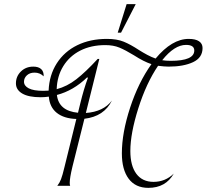

<svg xmlns="http://www.w3.org/2000/svg" viewBox="-20 -898 999 928"><path d="M744 -580Q687 -496 648.5 -374.5Q610 -253 610 -168Q610 -97 639 -58Q668 -19 722 -19Q779 -19 820 -59Q781 10 697 10Q635 10 602 -34Q569 -78 569 -157Q569 -256 609 -378Q649 -500 712 -588Q675 -600 627 -631Q586 -656 557 -668Q528 -680 489 -680Q420 -680 368 -653.5Q316 -627 286 -578.5Q256 -530 254 -467Q304 -480 349 -515Q394 -550 452 -613H460L395 -352Q480 -358 521 -412Q483 -335 388 -324L330 -92Q317 -38 317 -14Q317 -6 319 0H257Q268 -14 275 -32Q282 -50 292 -92L349 -323Q289 -325 254.5 -352.5Q220 -380 216 -431Q196 -428 177 -428Q118 -428 87.5 -446Q57 -464 57 -495Q57 -529 81 -552.5Q105 -576 141 -576Q166 -576 179 -564Q192 -552 191 -529Q173 -547 147 -547Q124 -547 110 -534Q96 -521 96 -503Q96 -483 119 -471Q142 -459 189 -459Q207 -459 215 -460Q218 -535 254.5 -592Q291 -649 353.5 -679.5Q416 -710 497 -710Q545 -710 578 -696.5Q611 -683 652 -656Q671 -644 691.5 -633Q712 -622 732 -615Q811 -710 892 -710Q925 -710 942 -698.5Q959 -687 959 -666Q959 -619 913 -597.5Q867 -576 795 -576Q776 -576 744 -580ZM764 -607Q782 -604 805 -604Q919 -604 919 -654Q919 -681 879 -681Q823 -681 764 -607ZM401 -524Q335 -460 255 -439Q264 -362 357 -353L368 -398Q385 -468 405 -522ZM592 -878H636L565 -740H549Z"/></svg>

Font: Srisakdi
Style: Regular
Weight: 400
Designer: Cadson Demak Co.,Ltd.
Foundry: Cadson Demak Co.,Ltd.
Version: Version 1.000